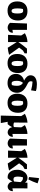

<svg xmlns="http://www.w3.org/2000/svg" viewBox="1957 -2805 1037 4991"><g transform="rotate(90 2475.5 -309.5)"><path d="M256 13Q141 13 79 -53.5Q17 -120 17 -241Q17 -365 83 -435Q149 -505 268 -505Q385 -505 449 -440.5Q513 -376 513 -259Q513 -129 446 -58Q379 13 256 13ZM265 -92Q299 -92 315 -126Q331 -160 331 -245Q331 -326 314.5 -359.5Q298 -393 258 -393Q241 -393 214 -387Q206 -355 202 -321Q198 -287 198 -244Q198 -160 214.5 -126Q231 -92 265 -92Z M574 -51 591 -492H756V-114L831 -127Q834 -85 815.5 -54Q797 -23 765.5 -6.5Q734 10 698 10Q665 10 632 -5Q599 -20 574 -51Z M886 0 902 -343 843 -438Q897 -468 954.5 -485.5Q1012 -503 1073 -505V-267Q1111 -324 1154.5 -381.5Q1198 -439 1244 -492H1366V-430L1294 -388Q1274 -363 1255 -338.5Q1236 -314 1218 -288L1405 -27Q1355 -13 1310.5 -4.5Q1266 4 1221 8L1073 -227V0Z M1622 13Q1507 13 1445 -53.5Q1383 -120 1383 -241Q1383 -365 1449 -435Q1515 -505 1634 -505Q1751 -505 1815 -440.5Q1879 -376 1879 -259Q1879 -129 1812 -58Q1745 13 1622 13ZM1631 -92Q1665 -92 1681 -126Q1697 -160 1697 -245Q1697 -326 1680.5 -359.5Q1664 -393 1624 -393Q1607 -393 1580 -387Q1572 -355 1568 -321Q1564 -287 1564 -244Q1564 -160 1580.5 -126Q1597 -92 1631 -92Z M2138 13Q2028 13 1964.5 -46Q1901 -105 1901 -207Q1901 -284 1949 -341Q1997 -398 2075 -416Q1937 -488 1937 -584Q1937 -664 1998.5 -707Q2060 -750 2173 -750Q2276 -750 2347 -723L2328 -599Q2267 -616 2211 -625Q2155 -634 2103 -637Q2092 -612 2092 -591Q2092 -560 2111.5 -539.5Q2131 -519 2183 -495Q2290 -443 2341 -379.5Q2392 -316 2392 -236Q2392 -161 2360.5 -105Q2329 -49 2271.5 -18Q2214 13 2138 13ZM2081 -231Q2081 -160 2096.5 -126.5Q2112 -93 2149 -93Q2167 -93 2192 -100Q2202 -130 2206.5 -162Q2211 -194 2211 -235Q2211 -344 2133 -388Q2081 -326 2081 -231Z M2655 13Q2540 13 2478 -53.5Q2416 -120 2416 -241Q2416 -365 2482 -435Q2548 -505 2667 -505Q2784 -505 2848 -440.5Q2912 -376 2912 -259Q2912 -129 2845 -58Q2778 13 2655 13ZM2664 -92Q2698 -92 2714 -126Q2730 -160 2730 -245Q2730 -326 2713.5 -359.5Q2697 -393 2657 -393Q2640 -393 2613 -387Q2605 -355 2601 -321Q2597 -287 2597 -244Q2597 -160 2613.5 -126Q2630 -92 2664 -92Z M2984 189 2998 -343 2938 -438Q3056 -500 3168 -505L3165 -156Q3196 -141 3229 -141Q3255 -141 3283 -152L3291 -343L3232 -438Q3345 -500 3461 -505V-114L3537 -127Q3538 -81 3521 -51Q3504 -21 3476.5 -5.5Q3449 10 3419 10Q3376 10 3337 -20Q3298 -50 3286 -109Q3253 -42 3210 8Q3193 11 3175 11Q3160 11 3146 9L3176 171V189Z M3582 -51 3599 -492H3764V-114L3839 -127Q3842 -85 3823.5 -54Q3805 -23 3773.5 -6.5Q3742 10 3706 10Q3673 10 3640 -5Q3607 -20 3582 -51Z M3894 0 3910 -343 3851 -438Q3905 -468 3962.5 -485.5Q4020 -503 4081 -505V-267Q4119 -324 4162.5 -381.5Q4206 -439 4252 -492H4374V-430L4302 -388Q4282 -363 4263 -338.5Q4244 -314 4226 -288L4413 -27Q4363 -13 4318.5 -4.5Q4274 4 4229 8L4081 -227V0Z M4615 8Q4600 10 4584 10Q4525 10 4482 -21.5Q4439 -53 4416 -108Q4393 -163 4393 -234Q4393 -317 4423 -378Q4453 -439 4501 -472Q4549 -505 4605 -505Q4649 -505 4677.5 -487Q4706 -469 4725 -440L4731 -504H4877L4875 -114L4950 -127Q4950 -81 4933 -51Q4916 -21 4889 -5.5Q4862 10 4831 10Q4787 10 4748 -21.5Q4709 -53 4700 -115Q4682 -80 4660.5 -49Q4639 -18 4615 8ZM4570 -252Q4570 -194 4586 -167.5Q4602 -141 4640 -141Q4667 -141 4699 -158L4714 -325Q4698 -348 4672 -368.5Q4646 -389 4596 -389Q4593 -389 4590 -389Q4580 -358 4575 -323Q4570 -288 4570 -252ZM4645 -530 4582 -546 4608 -792 4622 -808 4746 -768Q4725 -706 4700 -646.5Q4675 -587 4645 -530Z"/></g></svg>

Font: Piazzolla ExtraBold
Style: Regular
Weight: 800
Designer: Juan Pablo del Peral
Foundry: Huerta Tipografica
Version: Version 1.330